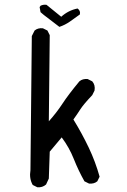

<svg xmlns="http://www.w3.org/2000/svg" viewBox="-20 -790 540 816"><path d="M138.7 5.9 119.1 -3.9Q103.5 -31.2 109.4 -66.4L115.2 -636.7L127 -660.2Q140.6 -671.9 162.1 -669.9L181.6 -660.2L191.4 -640.6L187.5 -274.4Q220.7 -311.5 245.6 -349.6Q270.5 -387.7 317.4 -444.3Q331.1 -456.1 352.5 -454.1L372.1 -444.3Q385.7 -428.7 381.8 -405.3L372.1 -385.7Q335 -346.7 321.3 -325.2Q307.6 -303.7 292 -282.2Q329.1 -221.7 357.4 -162.1Q385.7 -102.5 403.3 -39.1L393.6 -19.5Q379.9 -7.8 358.4 -9.8L338.9 -19.5Q313.5 -64.5 293.9 -113.8Q274.4 -163.1 242.2 -206.1L191.4 -145.5L187.5 -31.2L175.8 -5.9Q160.2 7.8 138.7 5.9ZM232.4 -675.8Q199.2 -701.2 166 -726.6L152.3 -738.3L148.4 -759.8L152.3 -765.6Q164.1 -771.5 177.7 -769.5L240.2 -718.8Q270.5 -746.1 309.6 -753.9Q323.2 -744.1 319.3 -728.5Q297.9 -712.9 276.9 -698.2Q255.9 -683.6 232.4 -675.8Z"/></svg>

Font: NaikaiFont
Style: Regular
Weight: 400
Version: Version 1.67